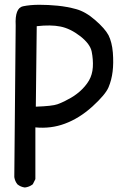

<svg xmlns="http://www.w3.org/2000/svg" viewBox="-20 -788 540 819"><path d="M85.4 11.7Q67.9 9.3 54.7 -1.5H54.2V-2Q43.5 -15.1 41 -32.7V-33.2L46.9 -679.7Q43 -753.9 78.1 -761.2Q108.9 -767.6 147.5 -767.6Q186 -767.6 225.6 -763.7Q265.6 -759.8 305.2 -749Q345.7 -737.8 386.7 -701.7Q427.7 -666 442.9 -637.7Q450.2 -623 454.8 -604.7Q459.5 -586.4 461.4 -563.5Q464.8 -518.6 460.4 -482.9Q456.1 -446.8 442.9 -415.5Q429.7 -384.3 374 -333.5Q318.4 -283.2 256.3 -260.3Q197.3 -238.3 130.9 -244.6V-25.4V-23.9L130.4 -22.9L120.6 -3.4L119.6 -2L118.7 -1Q104 9.8 86.4 11.7H85.9ZM269.5 -363.8Q296.4 -377 320.3 -397.9Q344.2 -418.9 359.4 -444.3Q374 -469.7 376 -501.5Q377 -517.6 375.7 -534.2Q374.5 -550.8 371.1 -567.9Q364.7 -600.1 322.8 -633.3Q279.8 -666.5 237.8 -674.8Q196.8 -683.1 136.7 -676.3L132.8 -333Q203.1 -335.4 225.1 -343.3Q232.9 -346.2 240.5 -349.4Q248 -352.5 255.4 -356.2Q262.7 -359.9 269.5 -363.8Z"/></svg>

Font: NaikaiFont
Style: SemiBold
Weight: 600
Version: Version 1.89